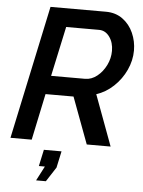

<svg xmlns="http://www.w3.org/2000/svg" viewBox="-61 -758 758 1018"><g transform="rotate(5 318.5 -248.5)"><path d="M15 0 166 -710H461Q513 -710 550.5 -682.5Q588 -655 607.5 -611Q627 -567 627 -518Q627 -465 603.5 -414Q580 -363 539 -324.5Q498 -286 448 -270L548 0H421L329 -247H180L128 0ZM382 -346Q416 -346 445.5 -369.5Q475 -393 493 -429.5Q511 -466 511 -506Q511 -550 489 -580.5Q467 -611 433 -611H258L201 -346ZM170 213 210 136H178L197 48H291L272 136L222 213Z"/></g></svg>

Font: Raleway SemiBold
Style: Italic
Weight: 600
Italic angle: -12°
Designer: Matt McInerney, Pablo Impallari, Rodrigo Fuenzalida
Foundry: Matt McInerney, Pablo Impallari, Rodrigo Fuenzalida
Version: Version 4.026